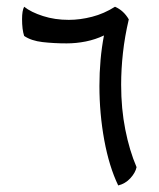

<svg xmlns="http://www.w3.org/2000/svg" viewBox="-20 -552 479 578"><path d="M335.9 6.3Q308.6 -50.3 293.9 -130.1Q279.3 -210 279.3 -293.5Q279.3 -333 282.7 -371.3Q286.1 -409.7 293 -445.3Q267.6 -433.1 238.5 -427.2Q209.5 -421.4 180.7 -421.4Q142.1 -421.4 108.2 -425.3Q74.2 -429.2 52.7 -443.8Q46.4 -462.9 46.4 -494.6Q46.4 -520 52.7 -531.7Q73.7 -515.1 109.4 -503.7Q145 -492.2 187 -492.2Q221.2 -492.2 257.1 -501.5Q293 -510.7 326.2 -531.7Q352.1 -520.5 367.7 -493.7Q355.5 -441.9 350.1 -392.6Q344.7 -343.3 344.7 -296.9Q344.7 -224.6 357.2 -161.9Q369.6 -99.1 391.1 -48.8Q387.7 -32.2 372.6 -15.6Q357.4 1 335.9 6.3Z"/></svg>

Font: Harmattan
Style: Regular
Weight: 400
Designer: George W. Nuss III and SIL International
Foundry: SIL International
Version: Version 4.000